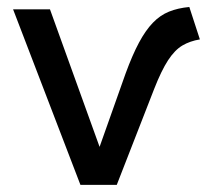

<svg xmlns="http://www.w3.org/2000/svg" viewBox="-20 -516 589 536"><path d="M204.5 0 16.5 -490H119.5L258 -106L330.5 -310.5Q349.5 -362.5 368 -397Q386.5 -431.5 406.8 -452.5Q427 -473.5 451.8 -483.5Q476.5 -493.5 508.5 -496.5L538 -406Q510.5 -401.5 489.2 -389Q468 -376.5 449.2 -347.8Q430.5 -319 410.5 -268L306 0Z"/></svg>

Font: Geologica Roman Light
Style: Regular
Weight: 300
Designer: Sindre Bremnes, Frode Helland
Foundry: Monokrom Skriftforlag AS
Version: Version 1.010;gftools[0.9.28]